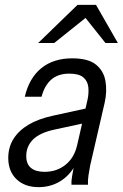

<svg xmlns="http://www.w3.org/2000/svg" viewBox="-20 -760 505 790"><path d="M274 0Q273 -13 276.5 -34.5Q280 -56 285 -81L279 -82L340 -349Q346 -376 343.5 -401Q341 -426 323 -441.5Q305 -457 265 -457Q219 -457 191 -432.5Q163 -408 151 -362H82Q100 -439 150 -479.5Q200 -520 277 -520Q343 -520 375 -494Q407 -468 414 -426Q421 -384 411 -339L351 -79Q347 -59 344 -38Q341 -17 342 0ZM139 10Q82 10 48 -22.5Q14 -55 14 -110Q14 -154 35.5 -188.5Q57 -223 97.5 -247Q138 -271 198 -284L349 -317L335 -255L205 -227Q144 -214 116 -186Q88 -158 88 -118Q88 -85 107.5 -69Q127 -53 163 -53Q213 -53 249 -81.5Q285 -110 297 -161L292 -84Q267 -38 227.5 -14Q188 10 139 10ZM137 -583 299 -740H375L465 -583H414L305 -720H374L203 -583Z"/></svg>

Font: Instrument Sans SemiCondensed
Style: Italic
Weight: 400
Width: 4
Italic angle: -13°
Designer: Rodrigo Fuenzalida
Foundry: fragTYPE
Version: Version 1.000;gftools[0.9.28]